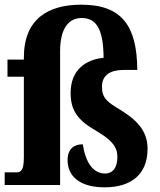

<svg xmlns="http://www.w3.org/2000/svg" viewBox="-21 -791 684 821"><path d="M426 10C542 10 610 -47 610 -155C610 -236 558 -281 494 -321C437 -355 415 -372 415 -420C415 -472 453 -492 509 -492H566C565 -679 501 -771 327 -771C188 -771 81 -713 81 -544V-536H11V-463H81V-118C81 -62 68 -54 49 -54H-1V0H236V-572C236 -670 273 -714 328 -714C389 -714 421 -670 422 -544C347 -536 281 -494 281 -393C281 -315 315 -275 391 -231C458 -192 481 -162 481 -120C481 -73 460 -49 429 -49C376 -49 345 -97 333 -174C296 -174 268 -155 268 -106C268 -41 316 10 426 10Z"/></svg>

Font: Noto Serif Khmer Condensed ExtraBold
Style: Regular
Weight: 800
Width: 3
Designer: Danh Hong and the Monotype Design Team
Foundry: Monotype Imaging Inc.
Version: Version 2.004